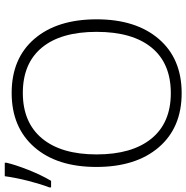

<svg xmlns="http://www.w3.org/2000/svg" viewBox="-28 -788 805 830"><g transform="rotate(-90 375.0 -372.5)"><path d="M707 -357.9Q707 -188 622.1 -89.1Q537.1 9.8 387.7 9.8Q238.8 9.8 153.8 -89.1Q68.8 -188 68.8 -358.9Q68.8 -529.3 154.5 -627.2Q240.2 -725.1 388.7 -725.1Q538.1 -725.1 622.6 -626.7Q707 -528.3 707 -357.9ZM123 -357.9Q123 -204.6 191.4 -120.8Q259.8 -37.1 387.7 -37.1Q516.6 -37.1 584.7 -120.1Q652.8 -203.1 652.8 -357.9Q652.8 -512.2 584.7 -594.5Q516.6 -676.8 388.7 -676.8Q261.2 -676.8 192.1 -593.8Q123 -510.7 123 -357.9ZM-19.5 -562.5Q-5.4 -599.1 8.3 -652.3Q22 -705.6 28.8 -754.9H86.9V-746.6Q78.1 -709 56.2 -653.3Q34.2 -597.7 8.8 -554.7H-19.5Z"/></g></svg>

Font: JBL Sans
Style: Light
Weight: 300
Version: Version 1.10